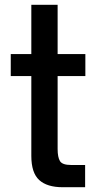

<svg xmlns="http://www.w3.org/2000/svg" viewBox="-20 -783 412 803"><path d="M242 0Q177 0 144 -30Q111 -60 111 -131V-465H25V-557H111V-763H221V-557H337V-465H221V-160Q221 -125 231 -109Q241 -93 277 -93H336V0Z"/></svg>

Font: Open Sauce One Medium
Style: Regular
Weight: 500
Designer: Alfredo Marco Pradil
Foundry: Creative Sauce Fz LLC
Version: Version 1.477